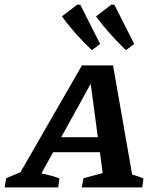

<svg xmlns="http://www.w3.org/2000/svg" viewBox="-69 -814 684 834"><path d="M505 -56Q532 -48 554 -39L549 0H286L294 -40L377 -62L365 -153H162L111 -61Q131 -56 148.5 -52Q166 -48 189 -39L184 0H-49L-42 -40L20 -66L287 -530H422ZM197 -218H356L325 -450ZM330 -596Q288 -636 257 -671.5Q226 -707 200 -743L267 -794L280 -793L366 -623ZM478 -596Q437 -636 405.5 -671.5Q374 -707 348 -743L415 -794L428 -793L514 -623Z"/></svg>

Font: Piazzolla SC SemiBold
Style: Italic
Weight: 600
Italic angle: -11.3°
Designer: Juan Pablo del Peral
Foundry: Huerta Tipografica
Version: Version 1.330